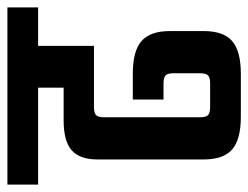

<svg xmlns="http://www.w3.org/2000/svg" viewBox="-116 -575 671 519"><g transform="rotate(-90 219.5 -315.5)"><path d="M355 -397H190Q174 -397 168 -391.5Q162 -386 162 -369V-111Q162 -94 168 -88.5Q174 -83 190 -83H253Q269 -83 275 -88.5Q281 -94 281 -111V-182Q281 -198 275 -203.5Q269 -209 253 -209H210V-292H280Q341 -292 368 -268.5Q395 -245 395 -192V-100Q395 -47 368 -23.5Q341 0 280 0H163Q102 0 75 -23.5Q48 -47 48 -100V-388Q48 -435 72.5 -457Q97 -479 154 -479H242V-548H-20V-631H459V-548H355Z"/></g></svg>

Font: Teko Medium
Style: Regular
Weight: 500
Designer: Manushi Parikh, Jonny Pinhorn
Foundry: Indian Type Foundry
Version: Version 1.106;PS 1.0;hotconv 1.0.78;makeotf.lib2.5.61930; tt